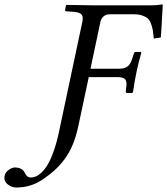

<svg xmlns="http://www.w3.org/2000/svg" viewBox="-147 -669 750 861"><path d="M118.2 -81.1 222.2 -570.8Q227.5 -594.2 218.5 -604.2Q209.5 -614.3 181.2 -616.2L150.9 -618.2Q143.1 -619.6 145 -625L148.9 -645L151.9 -647Q243.7 -645 277.8 -645H530.8Q555.2 -645 579.1 -648.9Q583 -648.9 583 -646Q582.5 -642.6 581.1 -615.7Q579.6 -588.9 577.6 -553.5Q575.7 -518.1 574.2 -501L543 -496.1Q540.5 -520 538.1 -534.2Q535.6 -548.3 529.8 -563.7Q523.9 -579.1 514.6 -586.9Q505.4 -594.7 489.7 -599.9Q474.1 -605 452.1 -605H347.2Q311.5 -605 303.2 -570.8L258.8 -360.8H386.2Q411.6 -360.8 424.8 -370.8Q438 -380.9 444.8 -402.8L453.1 -428.2Q455.1 -436 461.9 -436H483.9L486.8 -432.1Q464.4 -358.9 449.2 -254.9L444.8 -252H422.9Q417 -252 417 -259.8L419.9 -285.2Q421.9 -306.6 412.8 -314.9Q403.8 -323.2 377.9 -323.2H251L204.1 -103Q194.3 -56.6 178.5 -19Q162.6 18.6 141.4 46.4Q120.1 74.2 98.4 94Q76.7 113.8 48.8 132.8Q-5.9 171.9 -74.2 171.9Q-94.7 171.9 -113 157.2Q-131.3 142.6 -126 118.2Q-122.6 103 -107.4 92.5Q-92.3 82 -80.1 82Q-65.9 82 -56.2 86.4Q-46.4 90.8 -42.5 95.7Q-38.6 100.6 -34.2 108.9Q-25.4 127 -9.8 127Q1.5 127 12.7 122.8Q23.9 118.7 38.6 105.2Q53.2 91.8 66.4 70.1Q79.6 48.3 93.5 9.5Q107.4 -29.3 118.2 -81.1Z"/></svg>

Font: Common Serif
Style: Italic
Weight: 400
Italic angle: -12°
Designer: Philipp H. Poll, Khaled Hosny
Foundry: Stefan Peev, Context Ltd.
Version: Version 1.026